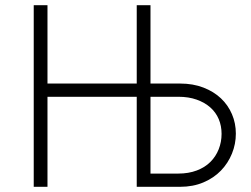

<svg xmlns="http://www.w3.org/2000/svg" viewBox="-20 -720 967 740"><path d="M110 -700H163V-398H507V-700H560V-398H674Q724 -398 764 -382.5Q804 -367 831.5 -341Q859 -315 874 -280Q889 -245 889 -205Q889 -165 874 -128Q859 -91 831.5 -62.5Q804 -34 764 -17Q724 0 674 0H507V-347H163V0H110ZM667 -51Q707 -51 738.5 -63Q770 -75 791 -96Q812 -117 823 -145Q834 -173 834 -204Q834 -235 823 -261Q812 -287 790.5 -306Q769 -325 738 -336Q707 -347 668 -347H560V-51Z"/></svg>

Font: Tilda Sans Light
Style: Regular
Weight: 300
Designer: ParaType Ltd
Foundry: ParaType Ltd
Version: Version 1.009